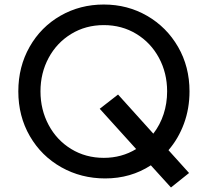

<svg xmlns="http://www.w3.org/2000/svg" viewBox="-20 -777 918 849"><path d="M61 -373Q61 -482 111 -570Q161 -658 247.5 -707.5Q334 -757 439 -757Q544 -757 630.5 -707Q717 -657 767.5 -569.5Q818 -482 818 -373Q818 -297 793.5 -230.5Q769 -164 725 -113L816 -12L736 52L647 -46Q558 12 445 12Q339 12 251 -37.5Q163 -87 112 -175Q61 -263 61 -373ZM439 -79Q518 -79 582 -118L421 -296L502 -359L658 -186Q688 -225 703.5 -272.5Q719 -320 719 -373Q719 -454 683 -521Q647 -588 583 -627Q519 -666 439 -666Q359 -666 295 -627Q231 -588 195 -521Q159 -454 159 -373Q159 -292 195 -224.5Q231 -157 295 -118Q359 -79 439 -79Z"/></svg>

Font: Eudoxus Sans Medium
Style: Regular
Weight: 500
Designer: Stijn de Vries
Foundry: tokotype
Version: Version 2.005